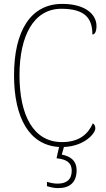

<svg xmlns="http://www.w3.org/2000/svg" viewBox="-20 -744 545 985"><path d="M279 221C335 221 373 194 373 130C373 75 335 57 297 49L308 10C414 6 469 -60 469 -85C469 -97 465 -106 456 -111C433 -58 388 -15 298 -15C151 -15 80 -153 80 -358C80 -561 153 -699 295 -699C416 -699 454 -650 454 -567C467 -567 475 -583 475 -611C475 -668 421 -724 299 -724C138 -724 52 -586 52 -358C52 -140 130 1 283 10L270 68C322 73 348 91 348 132C348 179 319 198 276 198C257 198 243 195 221 189V211C243 218 261 221 279 221Z"/></svg>

Font: Noto Serif Thai SemiCondensed Thin
Style: Regular
Weight: 100
Width: 4
Designer: Monotype Design Team
Foundry: Monotype Imaging Inc.
Version: Version 2.002